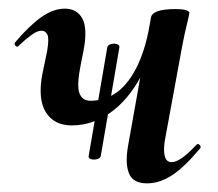

<svg xmlns="http://www.w3.org/2000/svg" viewBox="-20 -415 503 444"><path d="M146 -125Q105 -125 86 -155.5Q67 -186 78 -244L89 -297Q94 -326 89.5 -335Q85 -344 76 -344Q66 -344 52.5 -334Q39 -324 23 -309Q20 -305 16 -309Q12 -313 15 -317Q47 -355 75 -375Q103 -395 130 -395Q158 -395 170.5 -372Q183 -349 173 -297L167 -267Q157 -218 163.5 -200Q170 -182 189 -182Q224 -182 251.5 -202.5Q279 -223 299 -265.5Q319 -308 329 -374L347 -373Q336 -294 306 -238.5Q276 -183 234.5 -154Q193 -125 146 -125ZM320 9Q288 9 278.5 -13.5Q269 -36 276 -77L329 -374Q332 -394 385 -394Q405 -394 411.5 -391Q418 -388 418 -386Q418 -382 412.5 -360Q407 -338 402 -312L361 -89Q354 -40 377 -40Q397 -40 434 -80Q438 -84 442 -79.5Q446 -75 442 -71Q406 -28 377.5 -9.5Q349 9 320 9ZM213 -54Q212 -49 204.5 -47Q197 -45 190.5 -47Q184 -49 185 -54L228 -305Q229 -311 236.5 -313Q244 -315 250.5 -313Q257 -311 256 -305Z"/></svg>

Font: Cormorant Garamond Light
Style: Italic
Weight: 300
Italic angle: -10°
Designer: Christian Thalmann (Catharsis Fonts)
Foundry: Catharsis Fonts
Version: Version 4.001